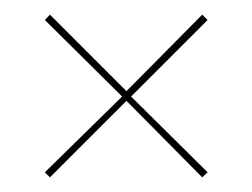

<svg xmlns="http://www.w3.org/2000/svg" viewBox="-20 -452 343 261"><path d="M254.9 -432.1 262.2 -424.8 158.2 -320.8 262.2 -217.8 254.9 -210.9 151.9 -314.9 47.9 -210.9 41 -217.8 146 -320.8 41 -424.8 47.9 -432.1 151.9 -328.1Z"/></svg>

Font: Rawengulk
Style: Ultralight
Weight: 200
Version: Version 0.92